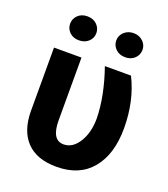

<svg xmlns="http://www.w3.org/2000/svg" viewBox="-135 -823 816 930"><g transform="rotate(20 273.0 -358.0)"><path d="M196.8 -528.3V-205.1Q196.8 -103.5 258.3 -103.5Q305.2 -103.5 336.2 -153.6Q367.2 -203.6 367.2 -276.4Q365.2 -391.6 317.4 -528.3H452.1Q507.8 -417 507.8 -276.4Q507.8 -142.6 444.3 -66.2Q380.9 10.3 263.2 10.3Q161.6 10.3 108.9 -44.2Q56.2 -98.6 55.2 -199.7V-528.3ZM224.1 -664.1Q224.1 -638.2 205.1 -620.4Q186 -602.5 156.2 -602.5Q126 -602.5 107.4 -620.6Q88.9 -638.7 88.9 -664.1Q88.9 -689.5 107.4 -707.8Q126 -726.1 156.2 -726.1Q186.5 -726.1 205.3 -707.8Q224.1 -689.5 224.1 -664.1ZM326.7 -664.1Q326.7 -690.4 346.4 -708.3Q366.2 -726.1 394.5 -726.1Q423.3 -726.1 442.6 -708Q461.9 -689.9 461.9 -664.1Q461.9 -638.7 443.4 -620.4Q424.8 -602.1 394.5 -602.1Q364.3 -602.1 345.5 -620.4Q326.7 -638.7 326.7 -664.1Z"/></g></svg>

Font: SteelSelectRoboto
Style: Roboto-Bold
Weight: 700
Designer: Google
Version: Version 2.137; 2017